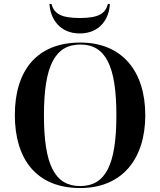

<svg xmlns="http://www.w3.org/2000/svg" viewBox="-20 -940 810 970"><path d="M383 -771C484 -771 532 -845 535 -920H525C513 -872 479 -849 383 -849C287 -849 253 -872 240 -920H230C234 -845 282 -771 383 -771ZM385 10C597 10 714 -137 714 -358C714 -580 597 -725 386 -725C163 -725 55 -580 55 -359C55 -137 163 10 385 10ZM385 0C257 0 202 -107 202 -358C202 -608 258 -715 386 -715C513 -715 568 -608 568 -358C568 -107 513 0 385 0Z"/></svg>

Font: Noto Serif Display SemiBold
Style: Regular
Weight: 600
Designer: Monotype Design Team
Foundry: Monotype Imaging Inc.
Version: Version 2.009